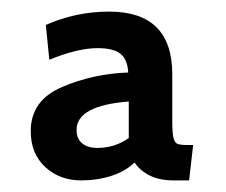

<svg xmlns="http://www.w3.org/2000/svg" viewBox="-20 -745 389 331"><path d="M33 -519Q33 -572 87 -595Q141 -618 201 -620Q200 -642 188 -652Q176 -662 148 -662Q114 -662 65 -642L59 -702Q111 -725 168 -725Q277 -725 277 -617V-537Q277 -516 279 -507.5Q281 -499 286 -497Q291 -495 303 -495H313L306 -434H279Q255 -434 238 -442.5Q221 -451 212 -465Q197 -450 172.5 -442Q148 -434 120 -434Q83 -434 58 -457Q33 -480 33 -519ZM202 -570Q112 -563 112 -521Q112 -506 121.5 -498Q131 -490 148 -490Q178 -490 202 -507Z"/></svg>

Font: Cabin
Style: Regular
Weight: 400
Designer: Pablo Impallari
Foundry: Pablo Impallari. http://www.impallari.com Igino Marini. http://www.ikern.com
Version: Version 2.001